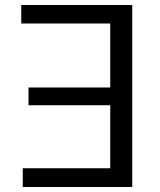

<svg xmlns="http://www.w3.org/2000/svg" viewBox="-20 -797 638 768"><path d="M509 -777H65V-703H421V-447H94V-376H421V-124H71V-49H509Z"/></svg>

Font: Wafeq
Style: Regular
Weight: 400
Designer: Rasmus Andersson & Azza Alameddine
Foundry: Google & TypeTogether
Version: Version 3.000;FEAKit 1.0